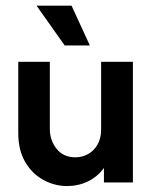

<svg xmlns="http://www.w3.org/2000/svg" viewBox="-20 -630 530 663"><path d="M211.8 12.5Q168.1 12.5 129.2 -9Q90.3 -30.6 66.7 -71.2Q43.1 -111.8 43.1 -170.1V-416.7H152.1V-184.7Q152.1 -145.8 175.3 -116.3Q198.6 -86.8 240.3 -86.8Q263.9 -86.8 284 -97.9Q304.2 -109 316.7 -130.6Q329.2 -152.1 329.2 -182.6V-416.7H438.9V0H338.9V-50Q316.7 -19.4 283.3 -3.5Q250 12.5 211.8 12.5ZM203.5 -472.9 106.2 -610.4H227.1L290.3 -472.9Z"/></svg>

Font: Afacad Flux SemiBold
Style: Regular
Weight: 600
Designer: Kristian Moeller
Foundry: Dicotype
Version: Version 1.100